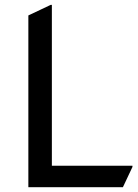

<svg xmlns="http://www.w3.org/2000/svg" viewBox="-20 -777 572 797"><path d="M97.7 0V-712.9L190.4 -756.8H195.3V-88.9H529.8V-84L490.2 0Z"/></svg>

Font: Nova Round
Style: Book
Weight: 400
Version: Version 2.000